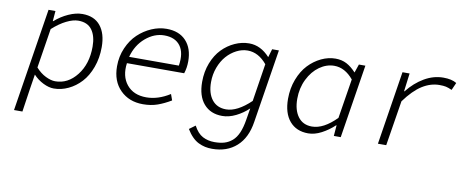

<svg xmlns="http://www.w3.org/2000/svg" viewBox="-66 -801 3141 1311"><g transform="rotate(10 1505.0 -145.5)"><path d="M68.8 205.1 182.1 -509.8H230L224.1 -439H227.1Q269 -476.1 319.8 -499Q370.6 -522 416 -522Q498 -522 541 -468.8Q584 -415.5 584 -321.8Q584 -245.6 560.3 -181.2Q536.6 -116.7 498 -75Q459.5 -33.2 410.4 -10Q361.3 13.2 310.1 13.2Q275.9 13.2 236.3 -6.3Q196.8 -25.9 167 -58.1L150.9 43.9L127 205.1ZM311 -37.1Q398.9 -37.1 460.4 -115.5Q522 -193.8 522 -314Q522 -387.2 491.2 -429.7Q460.4 -472.2 396 -472.2Q359.9 -472.2 314 -449.5Q268.1 -426.8 219.2 -382.8L175.8 -108.9Q207.5 -73.2 244.4 -55.2Q281.2 -37.1 311 -37.1Z M927.7 13.2Q831.5 13.2 770.5 -47.6Q709.5 -108.4 709.5 -211.9Q709.5 -280.3 735.4 -339.6Q761.2 -398.9 802.7 -438.2Q844.2 -477.5 895.8 -499.8Q947.3 -522 999.5 -522Q1086.4 -522 1134.5 -470.2Q1182.6 -418.5 1182.6 -329.1Q1182.6 -283.2 1169.4 -244.1H772.5Q759.8 -152.3 806.6 -94.7Q853.5 -37.1 942.4 -37.1Q1023.9 -37.1 1105.5 -88.9L1120.6 -46.9Q1074.2 -19 1029.1 -2.9Q983.9 13.2 927.7 13.2ZM779.8 -289.1H1124.5Q1138.7 -378.4 1103 -426.8Q1067.4 -475.1 991.7 -475.1Q922.9 -475.1 862.5 -424.1Q802.2 -373 779.8 -289.1Z M1732.4 -509.8H1779.3L1698.2 0Q1681.2 112.3 1615 171.6Q1548.8 231 1446.3 231Q1419.9 231 1397.2 226.1Q1374.5 221.2 1351.3 210Q1328.1 198.7 1306.9 177.2Q1285.6 155.8 1267.1 125L1309.1 94.2Q1335.9 145 1372.3 164.1Q1408.7 183.1 1454.1 183.1Q1493.7 183.1 1522.9 174.3Q1552.2 165.5 1576.7 144.5Q1601.1 123.5 1617.2 86.4Q1633.3 49.3 1642.1 -5.9L1655.3 -85.9Q1617.2 -49.3 1569.1 -25.6Q1521 -2 1475.1 -2Q1393.6 -2 1346.9 -55.9Q1300.3 -109.9 1300.3 -208Q1300.3 -278.8 1323.7 -338.9Q1347.2 -398.9 1385.7 -438.5Q1424.3 -478 1472.9 -500Q1521.5 -522 1572.3 -522Q1651.9 -522 1715.3 -452.1ZM1663.1 -139.2 1704.1 -400.9Q1645 -472.2 1570.3 -472.2Q1530.8 -472.2 1492.9 -452.6Q1455.1 -433.1 1425.8 -399.9Q1396.5 -366.7 1378.4 -318.6Q1360.4 -270.5 1360.4 -216.8Q1360.4 -140.1 1395 -95.5Q1429.7 -50.8 1493.2 -50.8Q1570.3 -50.8 1663.1 -139.2Z M2073.7 13.2Q1991.2 13.2 1944.6 -41.7Q1897.9 -96.7 1897.9 -195.8Q1897.9 -268.6 1921.9 -331.1Q1945.8 -393.6 1984.6 -434.6Q2023.4 -475.6 2072 -498.8Q2120.6 -522 2170.9 -522Q2213.9 -522 2247.6 -504.4Q2281.2 -486.8 2314 -451.2L2334 -509.8H2378.9L2297.9 0H2250L2255.9 -74.2H2252.9Q2212.4 -36.1 2165.3 -11.5Q2118.2 13.2 2073.7 13.2ZM2090.8 -37.1Q2171.4 -37.1 2259.8 -127L2303.7 -400.9Q2244.6 -472.2 2170.9 -472.2Q2117.2 -472.2 2068.8 -438Q2020.5 -403.8 1990.2 -342.3Q1960 -280.8 1960 -207Q1960 -128.9 1994.1 -83Q2028.3 -37.1 2090.8 -37.1Z M2555.7 0 2636.2 -509.8H2685.5L2669.4 -383.8H2672.4Q2723.1 -447.8 2786.6 -484.9Q2850.1 -522 2918.5 -522Q2977.1 -522 3010.3 -501L2987.3 -449.2Q2962.4 -460.4 2945.6 -464.1Q2928.7 -467.8 2900.4 -467.8Q2839.4 -467.8 2781.2 -431.2Q2723.1 -394.5 2663.6 -313L2613.3 0Z"/></g></svg>

Font: Office Code Pro D Light Italic
Style: Regular
Weight: 300
Italic angle: -9°
Designer: Nathan Rutzky & Paul D. Hunt
Foundry: Adobe Systems Incorporated
Version: Version 1.004;PS 001.004;hotconv 1.0.70;makeotf.lib2.5.58329